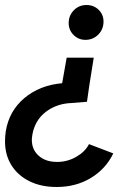

<svg xmlns="http://www.w3.org/2000/svg" viewBox="-52 -532 539 766"><path d="M361 -446Q361 -415 340 -394Q319 -373 289 -373Q261 -373 241.5 -392.5Q222 -412 222 -440Q222 -470 242.5 -491Q263 -512 293 -512Q322 -512 341.5 -493Q361 -474 361 -446ZM196 -200 214 -302H322L304 -189L295 -126L234 -121Q174 -119 130.5 -85.5Q87 -52 77 6Q75 20 75 26Q75 65 102.5 89.5Q130 114 176 114Q217 114 252.5 93.5Q288 73 303 43L400 80Q370 142 310.5 178Q251 214 174 214Q112 214 65.5 191Q19 168 -6.5 127Q-32 86 -32 32Q-32 13 -29 -8Q-16 -89 45 -140.5Q106 -192 196 -200Z"/></svg>

Font: Oak Sans Semibold
Style: Italic
Weight: 600
Italic angle: -9.49998°
Foundry: Erik Kennedy, Walven
Version: Version 1.000